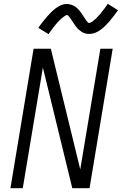

<svg xmlns="http://www.w3.org/2000/svg" viewBox="-20 -992 642 1012"><path d="M35 0 157 -735H248L403 -99L509 -735H574L452 0H361L206 -636L100 0ZM236 -812 182 -845Q194 -863 206 -878Q218 -893 228.5 -905Q239 -917 249 -927Q259 -937 272.5 -947.5Q286 -958 301.5 -964.5Q317 -971 333 -971Q338 -971 343.5 -970Q349 -969 354 -967.5Q359 -966 363.5 -964Q368 -962 372.5 -959.5Q377 -957 380.5 -954Q384 -951 388 -947.5Q392 -944 395.5 -940Q399 -936 402 -932Q405 -928 408 -924Q411 -920 413.5 -916Q416 -912 419 -907.5Q422 -903 425 -898.5Q428 -894 431 -889.5Q434 -885 436.5 -882Q439 -879 442 -875Q445 -871 450 -871Q454 -871 457.5 -873Q461 -875 464.5 -877Q468 -879 471.5 -882Q475 -885 479.5 -889Q484 -893 485.5 -894Q487 -895 489 -897.5Q491 -900 493.5 -902.5Q496 -905 499 -908Q502 -911 504.5 -914Q507 -917 510 -920.5Q513 -924 515.5 -928Q518 -932 521.5 -935.5Q525 -939 528 -943.5Q531 -948 534.5 -952.5Q538 -957 541 -961.5Q544 -966 548 -972L602 -938Q589 -920 577.5 -905Q566 -890 555.5 -878Q545 -866 535 -856Q525 -846 511 -835.5Q497 -825 481.5 -819Q466 -813 451 -813Q440 -813 430 -815.5Q420 -818 411.5 -823.5Q403 -829 395.5 -835.5Q388 -842 382 -850Q376 -858 371 -865.5Q366 -873 359.5 -882.5Q353 -892 348.5 -899Q344 -906 336 -912Q335 -912 334.5 -912.5Q334 -913 333 -913Q330 -913 326 -910.5Q322 -908 319 -906Q316 -904 312 -901Q308 -898 303.5 -894Q299 -890 298 -889Q297 -888 294.5 -885.5Q292 -883 289.5 -880.5Q287 -878 284.5 -875Q282 -872 279 -869Q276 -866 273.5 -862.5Q271 -859 268 -855.5Q265 -852 262 -848Q259 -844 255.5 -839.5Q252 -835 249 -830.5Q246 -826 242.5 -821.5Q239 -817 236 -812Z"/></svg>

Font: Iosevka SS04 Light Extended
Style: Italic
Weight: 300
Width: 7
Italic angle: -9°
Monospace: yes
Designer: Belleve Invis
Foundry: Belleve Invis
Version: Version 19.0.0; ttfautohint (v1.8.4)